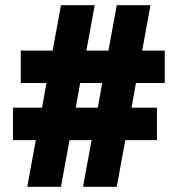

<svg xmlns="http://www.w3.org/2000/svg" viewBox="-20 -720 685 740"><path d="M30 -180V-305H142L159 -400H60V-525H183L215 -700H345L313 -525H398L430 -700H560L528 -525H615V-400H504L487 -305H585V-180H463L430 0H300L333 -180H248L215 0H85L118 -180ZM272 -305H357L374 -400H289Z"/></svg>

Font: Copperplate Sans CC
Style: Bold
Weight: 700
Designer: indestructible type*
Foundry: Cowboy Collective
Version: Version 1.000